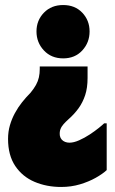

<svg xmlns="http://www.w3.org/2000/svg" viewBox="-20 -553 458 763"><path d="M138 -279V-289H328V-243Q328 -204 318.5 -175Q309 -146 292 -122.5Q275 -99 251 -78Q241 -69 232.5 -59.5Q224 -50 220 -39Q216 -28 218 -13Q220 -4 225.5 2Q231 8 239 11Q247 14 256 14Q273 14 294.5 4.5Q316 -5 336.5 -18.5Q357 -32 372.5 -44.5Q388 -57 394 -63H404V123Q388 138 360.5 153.5Q333 169 298 179.5Q263 190 223 190Q165 190 117 169.5Q69 149 40.5 106.5Q12 64 12 -1Q12 -30 19.5 -55.5Q27 -81 39.5 -104Q52 -127 68 -147Q84 -167 101 -184Q115 -201 123 -215.5Q131 -230 134.5 -245.5Q138 -261 138 -279ZM231 -533Q278 -533 307 -502.5Q336 -472 336 -428Q336 -384 307 -352.5Q278 -321 231 -321Q184 -321 154.5 -352.5Q125 -384 125 -428Q125 -472 154.5 -502.5Q184 -533 231 -533Z"/></svg>

Font: Phudu Black
Style: Regular
Weight: 900
Version: Version 1.005;gftools[0.9.23]